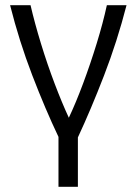

<svg xmlns="http://www.w3.org/2000/svg" viewBox="-20 -537 528 742"><path d="M206 185V-8Q155 -115 104.5 -246.5Q54 -378 19 -517H98Q114 -448 138.5 -368Q163 -288 191.5 -213Q220 -138 246 -82Q273 -139 301 -214Q329 -289 353.5 -368.5Q378 -448 393 -517H469Q433 -377 382 -245Q331 -113 281 -6V185Z"/></svg>

Font: Ubuntu Sans
Style: Regular
Weight: 400
Designer: Dalton Maag Ltd
Foundry: Dalton Maag Ltd
Version: Version 1.006; ttfautohint (v1.8.4.7-5d5b)